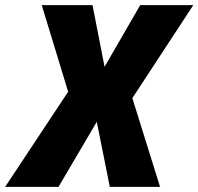

<svg xmlns="http://www.w3.org/2000/svg" viewBox="-61 -725 770 745"><path d="M-41 0 222 -397 219 -318 101 -705H298L348 -449H335L483 -705H689L436 -319L437 -394L560 0H365L312 -265H322L166 0Z"/></svg>

Font: Nunito Sans 7pt Condensed Black
Style: Italic
Weight: 900
Width: 3
Italic angle: -9°
Designer: Vernon Adams
Foundry: Vernon Adams
Version: Version 3.101;gftools[0.9.27]